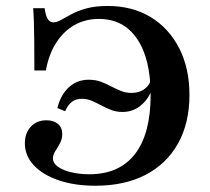

<svg xmlns="http://www.w3.org/2000/svg" viewBox="-20 -602 692 634"><path d="M295.2 11.3Q226.6 11.3 174.2 -6.5Q121.8 -24.2 91.9 -56Q62.1 -87.9 62.1 -129Q62.1 -162.9 81.9 -183.9Q101.6 -204.8 133.1 -204.8Q157.3 -204.8 171.4 -192.7Q185.5 -180.6 185.5 -159.7Q185.5 -142.7 177.8 -128.6Q170.2 -114.5 162.5 -102.8Q154.8 -91.1 154.8 -78.2Q154.8 -63.7 170.6 -52Q186.3 -40.3 213.7 -33.5Q241.1 -26.6 275 -26.6Q374.2 -26.6 425.8 -93.5Q477.4 -160.5 477.4 -287.9Q477.4 -408.1 432.7 -473.8Q387.9 -539.5 306.5 -539.5Q261.3 -539.5 225.4 -519Q189.5 -498.4 165.3 -460.5Q141.1 -422.6 131.5 -369.4H93.5Q93.5 -428.2 93.1 -466.5Q92.7 -504.8 91.9 -530.2Q91.1 -555.6 89.5 -575H127.4Q130.6 -550.8 137.5 -539.5Q144.4 -528.2 156.5 -528.2Q167.7 -528.2 181.9 -536.3Q196 -544.4 216.1 -555.2Q236.3 -566.1 265.3 -574.2Q294.4 -582.3 335.5 -582.3Q416.9 -582.3 477.4 -545.6Q537.9 -508.9 571.8 -442.7Q605.6 -376.6 605.6 -288.7Q605.6 -196 568.1 -128.6Q530.6 -61.3 461.3 -25Q391.9 11.3 295.2 11.3ZM272.6 -338.7Q295.2 -338.7 312.5 -332.3Q329.8 -325.8 346 -317.3Q362.1 -308.9 378.6 -302Q395.2 -295.2 414.5 -295.2Q437.1 -295.2 453.6 -305.6Q470.2 -316.1 477.4 -334.7L488.7 -329.8Q479 -285.5 450.8 -258.9Q422.6 -232.3 384.7 -232.3Q364.5 -232.3 347.6 -238.7Q330.6 -245.2 314.9 -253.6Q299.2 -262.1 283.5 -269Q267.7 -275.8 250 -275.8Q230.6 -275.8 217.3 -265.7Q204 -255.6 195.2 -234.7L169.4 -245.2Q180.6 -289.5 207.7 -314.1Q234.7 -338.7 272.6 -338.7Z"/></svg>

Font: Playfair 9pt
Style: Bold
Weight: 700
Designer: Claus Eggers Sørensen
Foundry: Claus Eggers Sørensen
Version: Version 2.203